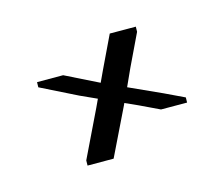

<svg xmlns="http://www.w3.org/2000/svg" viewBox="-54 -458 607 521"><g transform="rotate(10 250.0 -197.0)"><path d="M453.6 -215.3 387.2 -184.6 325.7 -185.1 286.1 -184.6V-176.8L283.7 -30.8L217.3 0L211.4 -13.2L213.4 -158.7V-183.6L162.6 -183.1L48.8 -186L43 -199.2L109.4 -230L213.4 -227.5V-263.2L214.4 -363.3L280.8 -394L286.6 -380.9L285.6 -280.8L286.1 -228L386.2 -229L447.8 -228.5Z"/></g></svg>

Font: Eadui
Style: Medium
Weight: 500
Designer: Peter S. Baker
Version: Version 1.1